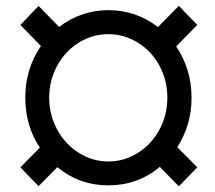

<svg xmlns="http://www.w3.org/2000/svg" viewBox="-20 -638 753 671"><path d="M538.6 -54.7Q460.9 9.8 358.9 9.8Q257.8 9.8 180.2 -53.7L114.7 12.7L51.3 -53.2L119.1 -122.1Q68.4 -198.2 68.4 -296.9Q68.4 -397.5 123 -477.1L51.3 -550.8L114.7 -617.2L186.5 -543.9Q263.7 -602.5 358.9 -602.5Q454.6 -602.5 532.2 -543.5L605 -617.7L669.4 -550.8L595.7 -475.6Q649.4 -396 649.4 -296.9Q649.4 -201.2 599.6 -123.5L669.4 -53.2L605 13.2ZM151.9 -296.9Q151.9 -236.8 179.9 -185.1Q208 -133.3 255.9 -103.5Q303.7 -73.7 358.9 -73.7Q414.1 -73.7 461.9 -103.8Q509.8 -133.8 537.4 -185.3Q564.9 -236.8 564.9 -296.9Q564.9 -356.4 537.4 -408Q509.8 -459.5 461.7 -489Q413.6 -518.6 358.9 -518.6Q303.7 -518.6 255.9 -489.3Q208 -460 179.9 -408.2Q151.9 -356.4 151.9 -296.9Z"/></svg>

Font: Noboto
Style: Regular
Weight: 400
Designer: Google
Version: Version 2.001101; 2014